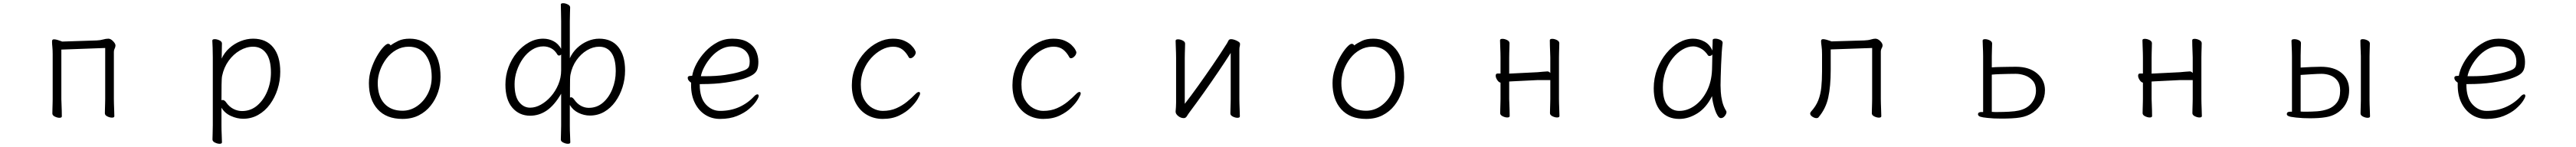

<svg xmlns="http://www.w3.org/2000/svg" viewBox="-20 -725 16040 916"><path d="M635 -426V-107Q635 -100 634.5 -82Q634 -64 633.5 -45.5Q633 -27 633 -19Q633 -7 648.5 0.5Q664 8 677 8Q692 8 692 -1Q692 -13 691 -36Q690 -59 689.5 -80Q689 -101 689 -107V-402Q689 -413 694 -422.5Q699 -432 699 -442Q699 -453 684 -468.5Q669 -484 655 -484Q639 -484 622 -479Q605 -474 582 -473L367 -466Q367 -466 358 -469.5Q349 -473 337 -476.5Q325 -480 316 -480Q309 -480 306 -476Q304 -472 304 -464Q304 -453 306 -433.5Q308 -414 308 -386V-106Q308 -99 307.5 -81Q307 -63 306.5 -44.5Q306 -26 306 -18Q306 -6 321.5 1.5Q337 9 350 9Q365 9 365 0Q365 -12 364.5 -35Q364 -58 363 -79Q362 -100 362 -106V-416Z M1305 -368V55Q1305 81 1304 106.5Q1303 132 1303 144Q1303 156 1318.5 163.5Q1334 171 1347 171Q1362 171 1362 162Q1362 145 1360.5 116Q1359 87 1359 56V-54Q1379 -20 1417.5 -2.5Q1456 15 1494 15Q1545 15 1587.5 -9Q1630 -33 1660.5 -74.5Q1691 -116 1708 -168.5Q1725 -221 1725 -278Q1725 -376 1681 -430Q1637 -484 1556 -484Q1517 -484 1478 -468.5Q1439 -453 1408 -425Q1377 -397 1360 -360Q1360 -360 1360.5 -372Q1361 -384 1361 -401Q1361 -418 1361.5 -433Q1362 -448 1362 -454Q1362 -466 1346.5 -473.5Q1331 -481 1317 -481Q1302 -481 1302 -472Q1303 -455 1304 -427Q1305 -399 1305 -368ZM1359 -100Q1359 -151 1359.5 -195Q1360 -239 1363 -252Q1374 -305 1403.5 -346Q1433 -387 1473.5 -410.5Q1514 -434 1556 -434Q1607 -434 1637 -393.5Q1667 -353 1667 -273Q1667 -212 1644.5 -157Q1622 -102 1581.5 -67.5Q1541 -33 1487 -33Q1460 -33 1434 -46Q1408 -59 1388 -87Q1383 -95 1377 -98.5Q1371 -102 1366 -102Q1363 -102 1359 -100Z M2412 -442Q2407 -452 2396 -452Q2386 -452 2366.5 -431Q2347 -410 2326.5 -374.5Q2306 -339 2291.5 -295.5Q2277 -252 2277 -207Q2277 -104 2331.5 -44Q2386 16 2486 16Q2544 16 2588 -6.5Q2632 -29 2662 -67Q2692 -105 2707.5 -151Q2723 -197 2723 -245Q2723 -358 2669.5 -421Q2616 -484 2531 -484Q2489 -484 2460.5 -470.5Q2432 -457 2412 -442ZM2486 -35Q2414 -35 2373 -80Q2332 -125 2332 -208Q2332 -247 2346.5 -287Q2361 -327 2386.5 -360.5Q2412 -394 2447.5 -414Q2483 -434 2525 -434Q2594 -434 2631 -381.5Q2668 -329 2668 -245Q2668 -187 2643 -139.5Q2618 -92 2576.5 -63.5Q2535 -35 2486 -35Z M3474 -141V58Q3474 80 3473 107Q3472 134 3472 145Q3472 156 3487.5 163.5Q3503 171 3516 171Q3531 171 3531 162Q3531 145 3529.5 117Q3528 89 3528 59V-71Q3548 -38 3582.5 -21.5Q3617 -5 3653 -5Q3702 -5 3742 -28Q3782 -51 3811 -91Q3840 -131 3856 -181.5Q3872 -232 3872 -286Q3872 -380 3830 -432Q3788 -484 3711 -484Q3674 -484 3638 -468.5Q3602 -453 3573 -425.5Q3544 -398 3528 -362V-593Q3528 -619 3529 -643.5Q3530 -668 3530 -679Q3530 -690 3515 -697.5Q3500 -705 3487 -705Q3472 -705 3472 -697Q3472 -681 3473 -652Q3474 -623 3474 -594V-421Q3456 -453 3426.5 -468.5Q3397 -484 3362 -484Q3316 -484 3273.5 -460.5Q3231 -437 3198 -397Q3165 -357 3146 -305.5Q3127 -254 3127 -198Q3127 -104 3170 -54Q3213 -4 3281 -4Q3337 -4 3384.5 -36.5Q3432 -69 3474 -141ZM3474 -386V-287Q3474 -241 3456.5 -199Q3439 -157 3410.5 -124.5Q3382 -92 3348 -73Q3314 -54 3281 -54Q3240 -54 3212 -89.5Q3184 -125 3184 -201Q3184 -243 3198 -284.5Q3212 -326 3236.5 -360.5Q3261 -395 3293.5 -415.5Q3326 -436 3363 -436Q3389 -436 3412 -424Q3435 -412 3452 -383Q3455 -379 3460 -379Q3469 -379 3474 -386ZM3529 -117V-179Q3529 -208 3529.5 -230Q3530 -252 3532 -260Q3542 -311 3569.5 -350Q3597 -389 3634.5 -411.5Q3672 -434 3711 -434Q3760 -434 3787 -396Q3814 -358 3814 -281Q3814 -223 3793 -170.5Q3772 -118 3734.5 -85.5Q3697 -53 3646 -53Q3621 -53 3597.5 -65.5Q3574 -78 3555 -105Q3545 -119 3535 -119Q3533 -119 3529 -117Z M4337 -201H4349Q4432 -201 4497 -210.5Q4562 -220 4607 -233Q4647 -246 4667.5 -259.5Q4688 -273 4695 -292Q4702 -311 4702 -340Q4702 -376 4686.5 -409Q4671 -442 4635 -463Q4599 -484 4538 -484Q4489 -484 4447 -461.5Q4405 -439 4372 -404Q4339 -369 4317.5 -329Q4296 -289 4290 -253Q4290 -253 4285.5 -252.5Q4281 -252 4279 -252Q4262 -252 4262 -240Q4262 -224 4283 -210V-195Q4283 -130 4307 -82.5Q4331 -35 4371.5 -9.5Q4412 16 4463 16Q4524 16 4569.5 -2.5Q4615 -21 4644.5 -46.5Q4674 -72 4689 -95Q4704 -118 4704 -127Q4704 -137 4696 -137Q4687 -137 4675 -124Q4635 -81 4581.5 -57.5Q4528 -34 4463 -34Q4412 -34 4374.5 -75Q4337 -116 4337 -198ZM4365 -250H4344Q4349 -277 4366 -309Q4383 -341 4408.5 -370Q4434 -399 4467 -417.5Q4500 -436 4537 -436Q4590 -436 4619 -410.5Q4648 -385 4648 -341Q4648 -323 4644 -312Q4640 -301 4626.5 -293Q4613 -285 4582 -276Q4548 -266 4494.5 -258Q4441 -250 4365 -250Z M5709 -142Q5709 -152 5701 -152Q5693 -152 5680 -139Q5657 -115 5627.5 -91Q5598 -67 5561 -50.5Q5524 -34 5476 -34Q5444 -34 5412.5 -51.5Q5381 -69 5360.5 -105.5Q5340 -142 5340 -199Q5340 -246 5357.5 -288.5Q5375 -331 5404.5 -363.5Q5434 -396 5469.5 -415Q5505 -434 5541 -434Q5576 -434 5599 -416.5Q5622 -399 5639 -367Q5642 -362 5648 -362Q5659 -362 5670.5 -374Q5682 -386 5682 -400Q5682 -403 5675 -416Q5668 -429 5652 -444.5Q5636 -460 5608.5 -472Q5581 -484 5539 -484Q5493 -484 5447.5 -461.5Q5402 -439 5365 -399Q5328 -359 5306 -306.5Q5284 -254 5284 -194Q5284 -126 5310.5 -79Q5337 -32 5380.5 -8Q5424 16 5476 16Q5535 16 5578.5 -5Q5622 -26 5651 -55Q5680 -84 5694.5 -109Q5709 -134 5709 -142Z M6709 -142Q6709 -152 6701 -152Q6693 -152 6680 -139Q6657 -115 6627.5 -91Q6598 -67 6561 -50.5Q6524 -34 6476 -34Q6444 -34 6412.5 -51.5Q6381 -69 6360.5 -105.5Q6340 -142 6340 -199Q6340 -246 6357.5 -288.5Q6375 -331 6404.5 -363.5Q6434 -396 6469.5 -415Q6505 -434 6541 -434Q6576 -434 6599 -416.5Q6622 -399 6639 -367Q6642 -362 6648 -362Q6659 -362 6670.5 -374Q6682 -386 6682 -400Q6682 -403 6675 -416Q6668 -429 6652 -444.5Q6636 -460 6608.5 -472Q6581 -484 6539 -484Q6493 -484 6447.5 -461.5Q6402 -439 6365 -399Q6328 -359 6306 -306.5Q6284 -254 6284 -194Q6284 -126 6310.5 -79Q6337 -32 6380.5 -8Q6424 16 6476 16Q6535 16 6578.5 -5Q6622 -26 6651 -55Q6680 -84 6694.5 -109Q6709 -134 6709 -142Z M7643 -395V-106Q7643 -99 7642.5 -81Q7642 -63 7641.5 -44.5Q7641 -26 7641 -18Q7641 -6 7656.5 1.5Q7672 9 7685 9Q7700 9 7700 0Q7700 -12 7699 -35Q7698 -58 7697.5 -79Q7697 -100 7697 -106V-415Q7697 -429 7699 -435.5Q7701 -442 7701 -452Q7701 -459 7691 -465.5Q7681 -472 7668 -476.5Q7655 -481 7646 -481Q7633 -481 7629 -472Q7625 -463 7620 -455Q7579 -390 7532.5 -322Q7486 -254 7441 -191Q7396 -128 7357 -78V-364Q7357 -376 7357.5 -394Q7358 -412 7358.5 -428.5Q7359 -445 7359 -453Q7359 -465 7344 -472.5Q7329 -480 7315 -480Q7300 -480 7300 -471Q7300 -460 7301 -438Q7302 -416 7302.5 -395Q7303 -374 7303 -364V-86Q7303 -74 7302 -57Q7301 -40 7300 -31V-29Q7300 -15 7316 -2Q7332 11 7351 11Q7363 11 7370.5 -1.5Q7378 -14 7387 -26Q7429 -82 7475.5 -147.5Q7522 -213 7566 -278Q7610 -343 7643 -395Z M8412 -442Q8407 -452 8396 -452Q8386 -452 8366.5 -431Q8347 -410 8326.5 -374.5Q8306 -339 8291.5 -295.5Q8277 -252 8277 -207Q8277 -104 8331.5 -44Q8386 16 8486 16Q8544 16 8588 -6.5Q8632 -29 8662 -67Q8692 -105 8707.5 -151Q8723 -197 8723 -245Q8723 -358 8669.5 -421Q8616 -484 8531 -484Q8489 -484 8460.5 -470.5Q8432 -457 8412 -442ZM8486 -35Q8414 -35 8373 -80Q8332 -125 8332 -208Q8332 -247 8346.5 -287Q8361 -327 8386.5 -360.5Q8412 -394 8447.5 -414Q8483 -434 8525 -434Q8594 -434 8631 -381.5Q8668 -329 8668 -245Q8668 -187 8643 -139.5Q8618 -92 8576.5 -63.5Q8535 -35 8486 -35Z M9633 -226V-108Q9633 -101 9632.5 -83Q9632 -65 9631.5 -46.5Q9631 -28 9631 -20Q9631 -8 9646.5 -0.5Q9662 7 9675 7Q9690 7 9690 -2Q9690 -14 9689 -37Q9688 -60 9687.5 -81Q9687 -102 9687 -108V-367Q9687 -379 9687.5 -397Q9688 -415 9688.5 -431.5Q9689 -448 9689 -456Q9689 -468 9674 -475.5Q9659 -483 9645 -483Q9630 -483 9630 -474Q9630 -463 9630.5 -441Q9631 -419 9632 -398Q9633 -377 9633 -367V-270Q9625 -280 9615 -280Q9605 -280 9586.5 -278Q9568 -276 9553 -275L9391 -267Q9388 -267 9384.5 -267Q9381 -267 9377 -266V-367Q9377 -379 9377.5 -397Q9378 -415 9378.5 -431.5Q9379 -448 9379 -456Q9379 -468 9364 -475.5Q9349 -483 9335 -483Q9320 -483 9320 -474Q9320 -463 9321 -441Q9322 -419 9322.5 -398Q9323 -377 9323 -367V-267H9305Q9293 -267 9293 -253Q9293 -241 9302.5 -226.5Q9312 -212 9323 -210V-108Q9323 -101 9322.5 -83Q9322 -65 9321.5 -46.5Q9321 -28 9321 -20Q9321 -8 9336.5 -0.5Q9352 7 9365 7Q9380 7 9380 -2Q9380 -14 9379.5 -37Q9379 -60 9378 -81Q9377 -102 9377 -108V-217Q9381 -217 9384.5 -217.5Q9388 -218 9392 -218L9554 -226Z M10706 -457V-459Q10706 -470 10690.5 -477Q10675 -484 10661 -484Q10644 -484 10644 -475Q10644 -468 10643.5 -450.5Q10643 -433 10642 -410Q10626 -448 10592.5 -466Q10559 -484 10522 -484Q10478 -484 10434.5 -460Q10391 -436 10355.5 -393Q10320 -350 10298.5 -294Q10277 -238 10277 -175Q10277 -81 10320.5 -32.5Q10364 16 10436 16Q10493 16 10548.5 -18.5Q10604 -53 10640 -126Q10641 -109 10646 -86Q10651 -63 10658.5 -40.5Q10666 -18 10675.5 -3.5Q10685 11 10695 11Q10709 11 10719.5 -2.5Q10730 -16 10730 -27Q10730 -30 10728 -34Q10711 -61 10703.5 -93Q10696 -125 10694.5 -152.5Q10693 -180 10693 -193Q10693 -211 10694 -246Q10695 -281 10696.5 -321.5Q10698 -362 10700.5 -398.5Q10703 -435 10706 -457ZM10642 -386Q10641 -361 10641 -333.5Q10641 -306 10640 -291Q10637 -214 10607 -156Q10577 -98 10531.5 -66Q10486 -34 10436 -34Q10392 -34 10363 -68.5Q10334 -103 10334 -180Q10334 -234 10350.5 -280.5Q10367 -327 10395 -362Q10423 -397 10456.5 -416.5Q10490 -436 10523 -436Q10546 -436 10571 -422.5Q10596 -409 10615 -380Q10618 -376 10624 -376Q10629 -376 10634.5 -379Q10640 -382 10642 -386Z M11637 -426V-107Q11637 -99 11636.5 -81Q11636 -63 11635.5 -45Q11635 -27 11635 -19Q11635 -7 11650.5 0.5Q11666 8 11679 8Q11694 8 11694 -1Q11694 -13 11693 -36Q11692 -59 11691.5 -80Q11691 -101 11691 -107V-402Q11691 -415 11696.5 -424.5Q11702 -434 11702 -442Q11702 -455 11687 -469.5Q11672 -484 11657 -484Q11646 -484 11629.5 -479Q11613 -474 11587 -473L11384 -467Q11384 -467 11374.5 -470.5Q11365 -474 11352.5 -477.5Q11340 -481 11331 -481Q11324 -481 11321 -477Q11319 -473 11319 -468Q11319 -458 11322 -437Q11325 -416 11325 -387V-281Q11325 -226 11320.5 -181.5Q11316 -137 11301.5 -100Q11287 -63 11256 -29Q11251 -22 11251 -18Q11251 -7 11264.5 2Q11278 11 11290 11Q11299 11 11303 6Q11348 -47 11363.5 -116.5Q11379 -186 11379 -291V-417Z M12328 -375V-27H12317Q12296 -27 12296 -12Q12296 -7 12302 -2Q12308 3 12329 6.5Q12350 10 12395 13Q12405 13 12417.5 13.5Q12430 14 12445 14Q12474 14 12505 12.5Q12536 11 12559 7Q12603 0 12637.5 -23.5Q12672 -47 12692.5 -83Q12713 -119 12713 -163Q12713 -226 12664 -267.5Q12615 -309 12532 -309Q12515 -309 12487.5 -308.5Q12460 -308 12431.5 -307.5Q12403 -307 12382 -305V-375Q12382 -393 12383 -417.5Q12384 -442 12384 -454Q12384 -466 12369 -473.5Q12354 -481 12340 -481Q12325 -481 12325 -472Q12325 -461 12326 -441.5Q12327 -422 12327.5 -403.5Q12328 -385 12328 -375ZM12382 -28V-260Q12403 -262 12431.5 -263Q12460 -264 12487.5 -264.5Q12515 -265 12531 -265Q12559 -265 12588 -255Q12617 -245 12637 -222Q12657 -199 12657 -161Q12657 -117 12629 -82Q12601 -47 12549 -36Q12527 -31 12490.5 -29Q12454 -27 12422 -27Q12410 -27 12400 -27Q12390 -27 12382 -28Z M13633 -226V-108Q13633 -101 13632.5 -83Q13632 -65 13631.5 -46.5Q13631 -28 13631 -20Q13631 -8 13646.5 -0.5Q13662 7 13675 7Q13690 7 13690 -2Q13690 -14 13689 -37Q13688 -60 13687.5 -81Q13687 -102 13687 -108V-367Q13687 -379 13687.5 -397Q13688 -415 13688.5 -431.5Q13689 -448 13689 -456Q13689 -468 13674 -475.5Q13659 -483 13645 -483Q13630 -483 13630 -474Q13630 -463 13630.5 -441Q13631 -419 13632 -398Q13633 -377 13633 -367V-270Q13625 -280 13615 -280Q13605 -280 13586.5 -278Q13568 -276 13553 -275L13391 -267Q13388 -267 13384.5 -267Q13381 -267 13377 -266V-367Q13377 -379 13377.5 -397Q13378 -415 13378.5 -431.5Q13379 -448 13379 -456Q13379 -468 13364 -475.5Q13349 -483 13335 -483Q13320 -483 13320 -474Q13320 -463 13321 -441Q13322 -419 13322.5 -398Q13323 -377 13323 -367V-267H13305Q13293 -267 13293 -253Q13293 -241 13302.5 -226.5Q13312 -212 13323 -210V-108Q13323 -101 13322.5 -83Q13322 -65 13321.5 -46.5Q13321 -28 13321 -20Q13321 -8 13336.5 -0.5Q13352 7 13365 7Q13380 7 13380 -2Q13380 -14 13379.5 -37Q13379 -60 13378 -81Q13377 -102 13377 -108V-217Q13381 -217 13384.5 -217.5Q13388 -218 13392 -218L13554 -226Z M14680 -375V-101Q14680 -94 14679.5 -77Q14679 -60 14678.5 -43Q14678 -26 14678 -18Q14678 -6 14693.5 1.5Q14709 9 14722 9Q14737 9 14737 0Q14737 -12 14736 -33.5Q14735 -55 14734.5 -75Q14734 -95 14734 -101V-375Q14734 -393 14735 -417.5Q14736 -442 14736 -454Q14736 -466 14721 -473.5Q14706 -481 14692 -481Q14677 -481 14677 -472Q14677 -461 14677.5 -441.5Q14678 -422 14679 -403.5Q14680 -385 14680 -375ZM14251 -374V-29H14240Q14219 -29 14219 -14Q14219 -2 14244.5 3Q14270 8 14319 11Q14329 11 14340 11.5Q14351 12 14363 12Q14388 12 14414 10.5Q14440 9 14463 5Q14528 -6 14567.5 -51.5Q14607 -97 14607 -163Q14607 -231 14560.5 -270Q14514 -309 14431 -309Q14406 -309 14370 -307.5Q14334 -306 14305 -304V-378Q14305 -396 14306 -420.5Q14307 -445 14307 -457Q14307 -468 14293.5 -474.5Q14280 -481 14266 -481Q14248 -481 14248 -471Q14248 -460 14249 -440.5Q14250 -421 14250.5 -402.5Q14251 -384 14251 -374ZM14305 -30V-258Q14337 -260 14375.5 -262.5Q14414 -265 14435 -265Q14464 -265 14490.5 -255Q14517 -245 14534 -222Q14551 -199 14551 -161Q14551 -112 14530 -85Q14509 -58 14476.5 -46Q14444 -34 14408 -31.5Q14372 -29 14342 -29Q14332 -29 14322.5 -29Q14313 -29 14305 -30Z M15337 -201H15349Q15432 -201 15497 -210.5Q15562 -220 15607 -233Q15647 -246 15667.5 -259.5Q15688 -273 15695 -292Q15702 -311 15702 -340Q15702 -376 15686.5 -409Q15671 -442 15635 -463Q15599 -484 15538 -484Q15489 -484 15447 -461.5Q15405 -439 15372 -404Q15339 -369 15317.5 -329Q15296 -289 15290 -253Q15290 -253 15285.5 -252.5Q15281 -252 15279 -252Q15262 -252 15262 -240Q15262 -224 15283 -210V-195Q15283 -130 15307 -82.5Q15331 -35 15371.5 -9.5Q15412 16 15463 16Q15524 16 15569.5 -2.5Q15615 -21 15644.5 -46.5Q15674 -72 15689 -95Q15704 -118 15704 -127Q15704 -137 15696 -137Q15687 -137 15675 -124Q15635 -81 15581.5 -57.5Q15528 -34 15463 -34Q15412 -34 15374.5 -75Q15337 -116 15337 -198ZM15365 -250H15344Q15349 -277 15366 -309Q15383 -341 15408.5 -370Q15434 -399 15467 -417.5Q15500 -436 15537 -436Q15590 -436 15619 -410.5Q15648 -385 15648 -341Q15648 -323 15644 -312Q15640 -301 15626.5 -293Q15613 -285 15582 -276Q15548 -266 15494.5 -258Q15441 -250 15365 -250Z"/></svg>

Font: Klee One
Style: Regular
Weight: 400
Designer: Fontworks Inc.
Foundry: Fontworks Inc.
Version: Version 1.100